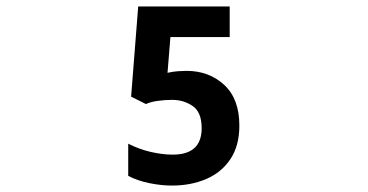

<svg xmlns="http://www.w3.org/2000/svg" viewBox="-20 -650 1142 596"><path d="M514 -74Q480 -74 443.5 -81.5Q407 -89 378 -104V-204Q411 -187 447.5 -178.5Q484 -170 516 -170Q606 -170 606 -252Q606 -302 578 -321Q550 -340 515 -340Q493 -340 470.5 -337Q448 -334 433 -327L387 -350L409 -630H693V-535H509L500 -424Q518 -428 533 -429Q548 -430 559 -430Q629 -430 676 -386.5Q723 -343 723 -260Q723 -198 695.5 -156.5Q668 -115 620.5 -94.5Q573 -74 514 -74Z"/></svg>

Font: Noto Sans Symbols2
Style: Regular
Weight: 400
Designer: Monotype Design Team
Foundry: Monotype Imaging Inc.
Version: Version 2.003